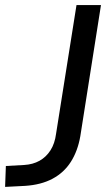

<svg xmlns="http://www.w3.org/2000/svg" viewBox="-55 -725 437 753"><path d="M-35 8 -32 -74 40 -78Q74 -80 100 -94.5Q126 -109 143 -135.5Q160 -162 165 -201L245 -705H341L260 -191Q250 -133 223 -90.5Q196 -48 151 -24Q106 0 43 4Z"/></svg>

Font: Nunito Sans 10pt Medium
Style: Italic
Weight: 500
Italic angle: -9°
Designer: Vernon Adams
Foundry: Vernon Adams
Version: Version 3.101;gftools[0.9.27]